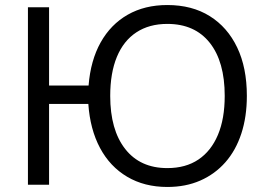

<svg xmlns="http://www.w3.org/2000/svg" viewBox="-20 -734 1065 763"><path d="M645 9Q554 9 485.5 -31.5Q417 -72 377.5 -146Q338 -220 331 -321H175V0H91V-705H175V-394H332Q340 -494 380 -565.5Q420 -637 487.5 -675.5Q555 -714 645 -714Q743 -714 813.5 -670Q884 -626 922.5 -545.5Q961 -465 961 -353Q961 -270 939 -203Q917 -136 875.5 -89Q834 -42 776 -16.5Q718 9 645 9ZM645 -66Q718 -66 768.5 -100Q819 -134 846 -198Q873 -262 873 -353Q873 -489 813.5 -564Q754 -639 645 -639Q573 -639 522 -605.5Q471 -572 444.5 -508Q418 -444 418 -353Q418 -218 477.5 -142Q537 -66 645 -66Z"/></svg>

Font: Nunito Sans 11pt
Style: Regular
Weight: 400
Version: Version 3.101;gftools[0.9.27]